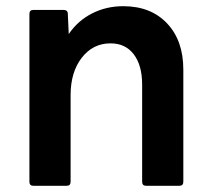

<svg xmlns="http://www.w3.org/2000/svg" viewBox="-20 -600 683 620"><path d="M88 0Q75 0 75 -13V-555Q75 -568 88 -568H185Q199 -568 199 -555L202 -490Q231 -533 277 -556.5Q323 -580 378 -580Q467 -580 519.5 -524.5Q572 -469 572 -375V-13Q572 0 559 0H452Q439 0 439 -13V-327Q439 -389 412 -424.5Q385 -460 337 -460Q280 -460 244 -413.5Q208 -367 208 -293V-13Q208 0 195 0Z"/></svg>

Font: LINE Seed Sans TH App
Style: Bold
Weight: 700
Designer: Dalton Maag Ltd | Thai characters by Cadson Demak Co.,Ltd.
Foundry: Dalton Maag Ltd
Version: Version 1.003